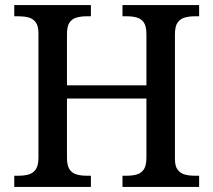

<svg xmlns="http://www.w3.org/2000/svg" viewBox="-20 -734 838 754"><path d="M36 0V-44H55Q76 -44 93 -49Q110 -54 120.5 -69Q131 -84 131 -115V-603Q131 -633 120 -647Q109 -661 92 -665.5Q75 -670 55 -670H36V-714H337V-670H319Q298 -670 280.5 -665Q263 -660 253 -645.5Q243 -631 243 -599V-399H555V-599Q555 -631 545 -645.5Q535 -660 518 -665Q501 -670 479 -670H461V-714H762V-670H743Q723 -670 705.5 -665Q688 -660 677.5 -645.5Q667 -631 667 -599V-110Q667 -81 678 -67Q689 -53 706 -48.5Q723 -44 743 -44H762V0H461V-44H479Q501 -44 518 -49Q535 -54 545 -69Q555 -84 555 -115V-347H243V-115Q243 -84 253 -69Q263 -54 280.5 -49Q298 -44 319 -44H337V0Z"/></svg>

Font: ET Text
Style: Regular
Weight: 470
Designer: Monotype Design Team
Foundry: Monotype Imaging Inc.
Version: Version 2.009